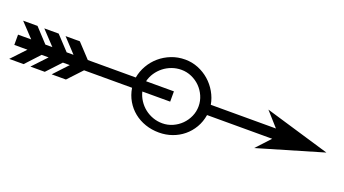

<svg xmlns="http://www.w3.org/2000/svg" viewBox="-56 -1229 3144 1756"><g transform="rotate(20 1516.5 -351.0)"><path d="M2484 -397H2512L2388 -536L3021 -348L2386 -161L2512 -297H2483H1878Q1867 -229 1834.5 -173.5Q1802 -118 1754 -78.5Q1706 -39 1645.5 -17.5Q1585 4 1518 4Q1447 4 1384.5 -17.5Q1322 -39 1273 -78.5Q1224 -118 1191.5 -173.5Q1159 -229 1148 -297H681L554 -161H415L542 -297H475L348 -161H208L336 -297H268L142 -161H2L130 -297H62H2V-397H62H130L2 -533H142L268 -397H336L208 -533H348L475 -397H542L415 -533H554L681 -397H1148Q1159 -460 1191.5 -516.5Q1224 -573 1273 -615Q1322 -657 1384.5 -681.5Q1447 -706 1518 -706Q1585 -706 1645.5 -681.5Q1706 -657 1754 -615Q1802 -573 1834.5 -516.5Q1867 -460 1878 -397ZM1778 -346Q1778 -398 1757 -445.5Q1736 -493 1700.5 -528.5Q1665 -564 1617.5 -585Q1570 -606 1518 -606Q1469 -606 1425 -590Q1381 -574 1345.5 -546Q1310 -518 1284.5 -480Q1259 -442 1248 -397H1519V-297H1248Q1259 -252 1284.5 -213Q1310 -174 1345.5 -146Q1381 -118 1425 -102Q1469 -86 1518 -86Q1570 -86 1617.5 -107Q1665 -128 1700.5 -163.5Q1736 -199 1757 -246Q1778 -293 1778 -346Z"/></g></svg>

Font: Railway
Style: Regular
Weight: 400
Version: 1.000